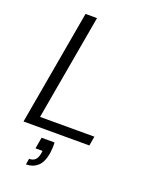

<svg xmlns="http://www.w3.org/2000/svg" viewBox="-168 -787 857 1099"><g transform="rotate(20 260.0 -237.0)"><path d="M34 0 157 -700H227L114 -57H445L435 0ZM131 226 137 190Q162 190 175 176Q188 162 192 135L194 121H151L163 52H242Q243 70 242 87.5Q241 105 239 119Q229 177 200.5 201.5Q172 226 131 226Z"/></g></svg>

Font: DM Sans 16pt Light
Style: Italic
Weight: 300
Italic angle: -10°
Version: Version 4.004;gftools[0.9.30]